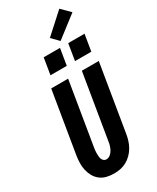

<svg xmlns="http://www.w3.org/2000/svg" viewBox="-293 -1271 1106 1356"><g transform="rotate(-30 260.0 -593.0)"><path d="M207 8Q176 8 147 1Q118 -6 95.5 -23.5Q73 -41 59 -66Q45 -91 38.5 -119.5Q32 -148 33 -178.5Q34 -209 39 -240L121 -735H259L174 -221Q172 -209 171 -197.5Q170 -186 170 -174.5Q170 -163 171 -151.5Q172 -140 176 -130Q180 -120 188.5 -113Q197 -106 209 -106Q226 -106 240.5 -117.5Q255 -129 263.5 -144.5Q272 -160 277 -176.5Q282 -193 284 -209L371 -735H509L419 -190Q415 -165 407 -140Q399 -115 385.5 -91.5Q372 -68 352 -48Q332 -28 308 -15Q284 -2 258.5 3Q233 8 207 8ZM496 -818H363L385 -952H518ZM296 -818H163L185 -952H318ZM346 -992 291 -1048 452 -1194 520 -1126Z"/></g></svg>

Font: Iosevka SS04 Heavy
Style: Italic
Weight: 900
Italic angle: -9°
Monospace: yes
Designer: Belleve Invis
Foundry: Belleve Invis
Version: Version 19.0.0; ttfautohint (v1.8.4)